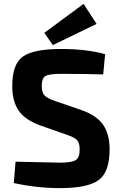

<svg xmlns="http://www.w3.org/2000/svg" viewBox="-20 -955 622 988"><path d="M477 -832 252 -723 208 -786 410 -935ZM325 -261 186 -310Q109 -338 76 -386Q43 -434 43 -512Q43 -626 98.5 -664.5Q154 -703 294 -703Q427 -703 521 -676L511 -572Q424 -575 295 -575Q235 -575 215 -564.5Q195 -554 195 -512Q195 -478 210 -463Q225 -448 267 -434L398 -389Q478 -361 511 -312.5Q544 -264 544 -186Q544 -70 488 -28.5Q432 13 288 13Q171 13 51 -13L60 -123Q273 -118 288 -118Q349 -118 369.5 -131Q390 -144 390 -185Q390 -220 376 -234.5Q362 -249 325 -261Z"/></svg>

Font: Exo 2.0
Style: Bold
Weight: 700
Designer: Natanael Gama
Version: Version 1.001;PS 001.001;hotconv 1.0.70;makeotf.lib2.5.58329